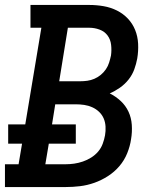

<svg xmlns="http://www.w3.org/2000/svg" viewBox="-27 -755 647 775"><path d="M-7 0V-92H48L62 -175H6V-253H75L140 -643H96V-735H333Q363 -735 391.5 -730Q420 -725 445 -712.5Q470 -700 489 -680Q508 -660 518.5 -634Q529 -608 530.5 -578.5Q532 -549 527 -519Q523 -497 515 -475Q507 -453 492 -434Q477 -415 457 -401Q437 -387 416 -378Q440 -366 460 -347.5Q480 -329 491.5 -304.5Q503 -280 505 -251Q507 -222 502 -193Q498 -165 486.5 -136.5Q475 -108 455 -84.5Q435 -61 408.5 -44Q382 -27 353.5 -17Q325 -7 296 -3.5Q267 0 238 0ZM297 -427Q311 -427 325.5 -429Q340 -431 354 -437Q368 -443 380 -453Q392 -463 400.5 -475.5Q409 -488 413.5 -502.5Q418 -517 421 -531Q424 -552 421.5 -574Q419 -596 407 -612Q395 -628 375 -635.5Q355 -643 333 -643H247L212 -427ZM156 -92H238Q255 -92 272.5 -94.5Q290 -97 307.5 -103Q325 -109 341 -119Q357 -129 369 -143Q381 -157 387.5 -174.5Q394 -192 397 -209Q400 -226 399 -244Q398 -262 391.5 -277Q385 -292 373 -303.5Q361 -315 345.5 -322Q330 -329 313 -331.5Q296 -334 278 -334H196L183 -253H279V-175H170Z"/></svg>

Font: Iosevka Curly Slab SmBdEx
Style: Italic
Weight: 600
Width: 7
Italic angle: -9°
Monospace: yes
Designer: Belleve Invis
Foundry: Belleve Invis
Version: Version 11.1.0; ttfautohint (v1.8.3)